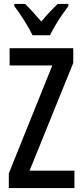

<svg xmlns="http://www.w3.org/2000/svg" viewBox="-20 -960 421 980"><path d="M360 0H25V-75L247 -626H29V-714H354V-639L131 -89H360ZM146 -780Q131 -812 104.5 -854Q78 -896 53 -929V-940H108Q126 -923 147.5 -899Q169 -875 191 -850Q215 -879 232.5 -897.5Q250 -916 274 -940H329V-929Q314 -909 296 -883Q278 -857 262 -829.5Q246 -802 235 -780Z"/></svg>

Font: Noto Sans Ethiopic ExtraCondensed Medium
Style: Regular
Weight: 500
Width: 2
Designer: Monotype Design Team
Foundry: Monotype Imaging Inc.
Version: Version 2.102; ttfautohint (v1.8.4.7-5d5b)